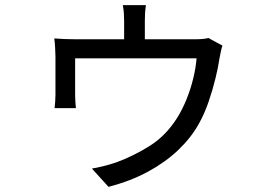

<svg xmlns="http://www.w3.org/2000/svg" viewBox="-20 -641 1040 735"><path d="M538.7 -621.3Q535.9 -603.3 535.2 -588.6Q534.5 -574 534.5 -561.7Q534.5 -552.5 534.5 -529.7Q534.5 -507 534.5 -482.9Q534.5 -458.8 534.5 -444.2H455.2Q455.2 -459.6 455.2 -483.6Q455.2 -507.7 455.2 -530.1Q455.2 -552.5 455.2 -561.7Q455.2 -574 454.3 -588.6Q453.4 -603.3 450.2 -621.3ZM831.4 -466.4Q828.4 -457.7 825.1 -442.2Q821.8 -426.6 819.8 -415.2Q815.7 -385.2 804.9 -341.2Q794.2 -297.2 778.2 -250.6Q762.2 -204 740.2 -165.3Q711 -113.3 662.4 -66.8Q613.7 -20.4 546.9 16Q480.1 52.3 395.3 74.2L331.8 4.3Q347.3 1.5 365 -2.4Q382.6 -6.3 399.2 -11.3Q415.8 -16.4 426.5 -19.9Q492.5 -44.3 553.6 -82.8Q614.7 -121.3 657.5 -188.7Q678.6 -222.5 694.4 -261.7Q710.2 -301 719.9 -341.5Q729.7 -382 732.5 -417.7H267.6Q267.6 -405.7 267.6 -385.3Q267.6 -364.9 267.6 -342.6Q267.6 -320.4 267.6 -302.4Q267.6 -284.3 267.6 -275.3Q267.6 -264.6 268.6 -250.3Q269.6 -236.1 270.6 -227H188.9Q190.3 -237.3 191.3 -252.1Q192.3 -266.9 192.3 -278.8Q192.3 -288.2 192.3 -307.7Q192.3 -327.1 192.3 -350.6Q192.3 -374.1 192.3 -394.1Q192.3 -414 192.3 -424.4Q192.3 -437.6 191 -458.9Q189.8 -480.2 187.8 -493.8Q205.3 -492.4 228.4 -491.5Q251.5 -490.6 272.5 -490.6H721.5Q744.3 -490.6 757.5 -492Q770.7 -493.4 777.8 -495.6Z"/></svg>

Font: Shanggu Sans SC VF
Style: Regular
Weight: 250
Designer: GuiWonder
Version: Version 1.021